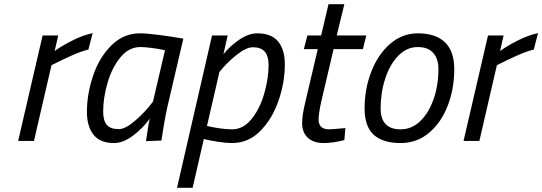

<svg xmlns="http://www.w3.org/2000/svg" viewBox="-20 -668 2570 910"><path d="M182 -500H256L239 -426Q273 -451 324 -476.5Q375 -502 419 -511L399 -433Q367 -426 318 -404Q269 -382 224 -359L141 0H66Z M392 -139Q392 -222 421 -308.5Q450 -395 507.5 -452.5Q565 -510 644 -510Q676 -510 736.5 -502Q797 -494 849 -485L773 -160Q758 -91 745 -2L672 1Q683 -79 690 -106Q658 -61 611 -25.5Q564 10 520 10Q455 10 423.5 -29Q392 -68 392 -139ZM705 -186 762 -430Q687 -445 645 -445Q591 -445 551 -396.5Q511 -348 490 -276.5Q469 -205 469 -139Q469 -97 486 -76.5Q503 -56 543 -56Q574 -56 620.5 -96Q667 -136 705 -186Z M985 -500H1059L1039 -411Q1069 -449 1113.5 -479.5Q1158 -510 1200 -510Q1266 -510 1298 -471.5Q1330 -433 1330 -363Q1330 -277 1300 -190.5Q1270 -104 1213.5 -47Q1157 10 1080 10Q1051 10 1013 4Q975 -2 946 -9L893 222H819ZM1253 -360Q1253 -402 1235 -423Q1217 -444 1179 -444Q1147 -444 1101.5 -408Q1056 -372 1020 -327L961 -71Q985 -65 1019 -60Q1053 -55 1080 -55Q1133 -55 1172.5 -104Q1212 -153 1232.5 -225Q1253 -297 1253 -360Z M1412 -85Q1412 -124 1428 -188L1486 -435H1420L1437 -500H1502L1537 -648H1612L1576 -500H1716L1700 -435H1561L1502 -184Q1490 -128 1490 -101Q1490 -55 1540 -55Q1551 -55 1617 -61L1612 -4Q1558 10 1515 10Q1466 10 1439 -15Q1412 -40 1412 -85Z M1708 -154Q1708 -247 1740 -329Q1772 -411 1829.5 -460.5Q1887 -510 1960 -510Q2045 -510 2089 -467.5Q2133 -425 2133 -340Q2133 -247 2102 -167Q2071 -87 2013.5 -38.5Q1956 10 1879 10Q1794 10 1751 -29.5Q1708 -69 1708 -154ZM2058 -341Q2058 -389 2033.5 -417Q2009 -445 1960 -445Q1908 -445 1868 -404Q1828 -363 1806 -296Q1784 -229 1784 -154Q1784 -55 1879 -55Q1932 -55 1972.5 -94.5Q2013 -134 2035.5 -199.5Q2058 -265 2058 -341Z M2293 -500H2367L2350 -426Q2384 -451 2435 -476.5Q2486 -502 2530 -511L2510 -433Q2478 -426 2429 -404Q2380 -382 2335 -359L2252 0H2177Z"/></svg>

Font: Cairo
Style: Italic
Weight: 400
Italic angle: -13°
Designer: Mohamed Gaber, Accademia di Belle Arti di Urbino and others
Foundry: Kief Type Foundry, Accademia di Belle Arti di Urbino and others
Version: Version 3.011